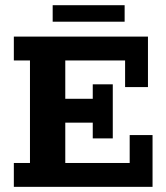

<svg xmlns="http://www.w3.org/2000/svg" viewBox="-20 -725 643 745"><path d="M33.7 0V-92.6H96.3V-490.4H33.7V-583H554.1V-387.1H465.4V-490.4H233.3V-341.7H339.9V-397.8H417.6V-188H339.9V-249.1H233.3V-92.6H483.2V-200.9H571.9V0ZM184.4 -640.8V-704.8H463.6V-640.8Z"/></svg>

Font: Rokkitt SemiBold
Style: Regular
Weight: 600
Designer: Vernon Adams
Foundry: Vernon Adams
Version: Version 3.103